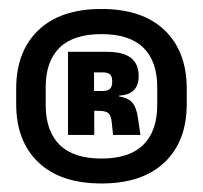

<svg xmlns="http://www.w3.org/2000/svg" viewBox="-20 -670 464 439"><path d="M212 -250.5Q118.5 -250.5 67.8 -298.8Q17 -347 17 -432.5V-467Q17 -552.5 67.8 -601Q118.5 -649.5 212 -649.5Q305.5 -649.5 356.2 -601Q407 -552.5 407 -467V-432.5Q407 -347 356.2 -298.8Q305.5 -250.5 212 -250.5ZM212 -307.5Q276 -307.5 307.8 -339Q339.5 -370.5 339.5 -430V-470.5Q339.5 -530 307.8 -561Q276 -592 212 -592Q148 -592 116.2 -561Q84.5 -530 84.5 -470.5V-430Q84.5 -370.5 116.2 -339Q148 -307.5 212 -307.5ZM301 -361.5H238.5L235.5 -390Q234 -405 228.5 -410.5Q223 -416 209.5 -416.5L176.5 -417V-462H215Q226.5 -462 231.5 -467Q236.5 -472 236.5 -481.5V-485Q236.5 -495 231.5 -499.8Q226.5 -504.5 215 -504.5H176.5V-551.5H224.5Q262 -551.5 279.5 -537.5Q297 -523.5 297 -497.5V-495Q297 -475 286 -463.8Q275 -452.5 252.5 -451.5V-443L244 -450.5Q271 -448 281.5 -436.5Q292 -425 295.5 -400ZM195.5 -361.5H135.5V-551.5H195V-446L195.5 -427Z"/></svg>

Font: Anek Kannada Medium ExtraBold
Style: Regular
Weight: 800
Version: Version 1.003